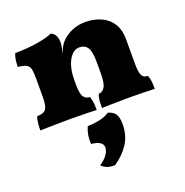

<svg xmlns="http://www.w3.org/2000/svg" viewBox="-138 -591 992 1031"><g transform="rotate(-20 358.0 -76.0)"><path d="M106 -204V-270Q106 -303 102 -321Q98 -339 83 -347.5Q68 -356 35 -359Q35 -378 37.5 -398Q40 -418 48 -434Q122 -434 180 -444.5Q238 -455 262 -467Q279 -460 287.5 -444.5Q296 -429 296 -403ZM632 -162Q632 -113 641 -94Q650 -75 675 -75Q682 -59 684 -40.5Q686 -22 686 3Q664 2 623 1Q582 0 547 0Q524 0 491 0.5Q458 1 428.5 1.5Q399 2 384 3Q384 -18 385.5 -37.5Q387 -57 394 -75Q415 -75 428.5 -96Q442 -117 442 -173V-242Q442 -299 427 -322Q412 -345 380 -345Q356 -345 337 -325Q318 -305 307 -270.5Q296 -236 296 -190V-162Q296 -110 308.5 -92.5Q321 -75 343 -75Q351 -56 352.5 -38Q354 -20 354 3Q339 2 312 1.5Q285 1 255.5 0.5Q226 0 201 0Q177 0 143 0.5Q109 1 78 1.5Q47 2 32 3Q32 -20 34.5 -41Q37 -62 42 -75Q81 -75 93.5 -93.5Q106 -112 106 -162V-270L296 -403Q296 -391 292.5 -375Q289 -359 284 -342Q292 -362 301 -379Q310 -396 323 -409Q347 -433 381.5 -447.5Q416 -462 458 -462Q503 -462 543 -445.5Q583 -429 607.5 -393Q632 -357 632 -299ZM405 37Q434 45 446.5 64Q459 83 459 121Q459 185 428.5 232.5Q398 280 346 315Q298 318 270 289Q301 268 315 246.5Q329 225 329 207Q329 171 263 164Q261 138 265 114.5Q269 91 279 68Q319 67 351 59.5Q383 52 405 37Z"/></g></svg>

Font: Vollkorn Black
Style: Regular
Weight: 900
Designer: Friedrich Althausen
Foundry: Friedrich Althausen
Version: Version 5.000